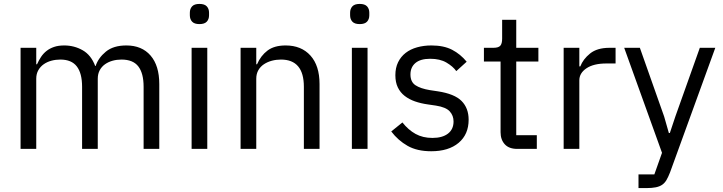

<svg xmlns="http://www.w3.org/2000/svg" viewBox="-20 -760 3688 980"><path d="M85 0V-516H165V-432H169Q178 -452 189.5 -469.5Q201 -487 217.5 -500Q234 -513 256 -520.5Q278 -528 308 -528Q359 -528 402 -503.5Q445 -479 466 -423H468Q482 -465 520.5 -496.5Q559 -528 625 -528Q704 -528 748.5 -476.5Q793 -425 793 -331V0H713V-317Q713 -386 686 -421Q659 -456 600 -456Q576 -456 554.5 -450Q533 -444 516 -432Q499 -420 489 -401.5Q479 -383 479 -358V0H399V-317Q399 -386 372 -421Q345 -456 288 -456Q264 -456 242 -450Q220 -444 203 -432Q186 -420 175.5 -401.5Q165 -383 165 -358V0Z M998 -637Q972 -637 960.5 -649.5Q949 -662 949 -682V-695Q949 -715 960.5 -727.5Q972 -740 998 -740Q1024 -740 1035.5 -727.5Q1047 -715 1047 -695V-682Q1047 -662 1035.5 -649.5Q1024 -637 998 -637ZM958 -516H1038V0H958Z M1208 0V-516H1288V-432H1292Q1311 -476 1345.5 -502Q1380 -528 1438 -528Q1518 -528 1564.5 -476.5Q1611 -425 1611 -331V0H1531V-317Q1531 -456 1414 -456Q1390 -456 1367.5 -450Q1345 -444 1327 -432Q1309 -420 1298.5 -401.5Q1288 -383 1288 -358V0Z M1816 -637Q1790 -637 1778.5 -649.5Q1767 -662 1767 -682V-695Q1767 -715 1778.5 -727.5Q1790 -740 1816 -740Q1842 -740 1853.5 -727.5Q1865 -715 1865 -695V-682Q1865 -662 1853.5 -649.5Q1842 -637 1816 -637ZM1776 -516H1856V0H1776Z M2181 12Q2109 12 2060.5 -15.5Q2012 -43 1977 -89L2034 -135Q2064 -97 2101 -76.5Q2138 -56 2187 -56Q2238 -56 2266.5 -78Q2295 -100 2295 -140Q2295 -170 2275.5 -191.5Q2256 -213 2205 -221L2164 -227Q2128 -232 2098 -242.5Q2068 -253 2045.5 -270.5Q2023 -288 2010.5 -314Q1998 -340 1998 -376Q1998 -414 2012 -442.5Q2026 -471 2050.5 -490Q2075 -509 2109 -518.5Q2143 -528 2182 -528Q2245 -528 2287.5 -506Q2330 -484 2362 -445L2309 -397Q2292 -421 2259 -440.5Q2226 -460 2176 -460Q2126 -460 2100.5 -438.5Q2075 -417 2075 -380Q2075 -342 2100.5 -325Q2126 -308 2174 -300L2214 -294Q2300 -281 2336 -244.5Q2372 -208 2372 -149Q2372 -74 2321 -31Q2270 12 2181 12Z M2620 0Q2578 0 2556.5 -23.5Q2535 -47 2535 -85V-446H2450V-516H2498Q2524 -516 2533.5 -526.5Q2543 -537 2543 -563V-659H2615V-516H2728V-446H2615V-70H2720V0Z M2857 0V-516H2937V-421H2942Q2956 -458 2992 -487Q3028 -516 3091 -516H3122V-436H3075Q3010 -436 2973.5 -411.5Q2937 -387 2937 -350V0Z M3552 -516H3631L3400 120Q3391 143 3382 158.5Q3373 174 3360 183Q3347 192 3327.5 196Q3308 200 3280 200H3239V130H3320L3359 20L3166 -516H3246L3370 -165L3394 -81H3399L3427 -165Z"/></svg>

Font: IBM Plex Sans Arabic
Style: Regular
Weight: 400
Designer: Mike Abbink, Paul van der Laan, Pieter van Rosmalen, Wael Morcos, Khajak Apelian
Foundry: Bold Monday
Version: Version 1.005